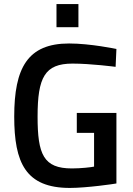

<svg xmlns="http://www.w3.org/2000/svg" viewBox="-20 -916 653 945"><path d="M366 -782V-896H258V-782ZM443 -262V-96C431 -93 379 -87 334 -87C194 -87 165 -156 165 -342C165 -535 200 -603 337 -603C428 -603 549 -587 549 -587L553 -675C553 -675 425 -702 320 -702C116 -702 50 -582 50 -342C50 -115 106 9 324 9C407 9 544 -11 553 -13V-360H358V-262Z"/></svg>

Font: RazerF5 SemiBold
Style: Regular
Weight: 600
Foundry: Razer Inc.
Version: Version 2